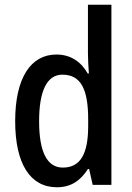

<svg xmlns="http://www.w3.org/2000/svg" viewBox="-20 -780 557 810"><path d="M220 10C281 10 320 -19 351 -67H356L371 0H450V-760H351V-553C351 -530 353 -499 355 -470H350C322 -520 277 -550 218 -550C109 -550 44 -450 44 -269C44 -88 108 10 220 10ZM245 -73C178 -73 145 -140 145 -269C145 -394 177 -465 243 -465C322 -465 352 -403 352 -275V-249C352 -130 319 -73 245 -73Z"/></svg>

Font: Noto Sans Devanagari Condensed Medium
Style: Regular
Weight: 500
Width: 3
Designer: Jelle Bosma - Monotype Design Team
Foundry: Monotype Imaging Inc.
Version: Version 2.004